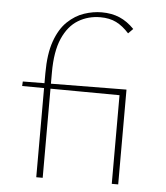

<svg xmlns="http://www.w3.org/2000/svg" viewBox="-52 -757 693 803"><g transform="rotate(5 295.0 -355.5)"><path d="M130 0V-437Q130 -518 149 -571.5Q168 -625 200 -655.5Q232 -686 269.5 -698.5Q307 -711 343 -711Q385 -711 418 -697Q451 -683 480 -653L460 -633Q434 -662 406 -676Q378 -690 339 -690Q288 -690 246.5 -665Q205 -640 181 -585.5Q157 -531 157 -442V0ZM471 -372 38 -375 39 -394 474 -398ZM447 0V-386L474 -398V0Z"/></g></svg>

Font: Ysabeau Office Thin
Style: Regular
Weight: 250
Designer: Christian Thalmann (Catharsis Fonts)
Version: Version 2.001;gftools[0.9.30]; featfreeze: tnum,lnum,ss02